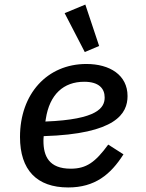

<svg xmlns="http://www.w3.org/2000/svg" viewBox="-20 -808 640 840"><path d="M278.4 12.1C394.9 12.1 463.8 -44 520.2 -132.8L453.5 -175.4C397 -98 357.6 -70 289.4 -70C194.2 -70 170.1 -125 170.1 -191.4C170.1 -194.2 170.1 -203.1 171.2 -212.4C488.6 -221.9 538 -311.8 538 -387.8C538 -479.8 460.2 -528.1 358 -528.1C186.4 -528.1 67.5 -397.4 67.5 -208.8C67.5 -64.3 141 12.1 278.4 12.1ZM178.6 -276.3 180.4 -287.6C196.7 -395.2 258.2 -450.3 348.4 -450.3C413 -450.3 437.9 -420.5 437.9 -381.7C437.9 -337.4 408.4 -285.2 178.6 -276.3ZM262.8 -750.4 350.9 -580.3 413.7 -606.9 353.3 -788Z"/></svg>

Font: Margiela Mono Italic Medium It
Style: Regular
Weight: 500
Designer: Mike Abbink, Paul van der Laan, Pieter van Rosmalen
Foundry: Bold Monday
Version: Version 2.003 2021